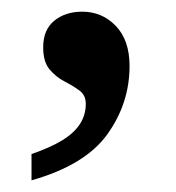

<svg xmlns="http://www.w3.org/2000/svg" viewBox="-20 -155 302 329"><path d="M34 109Q66 98 86.5 85.5Q107 73 117 57.5Q127 42 127 23Q127 8 116 0Q105 -8 90.5 -15.5Q76 -23 65 -36Q54 -49 54 -74Q54 -104 73 -119.5Q92 -135 121 -135Q155 -135 178.5 -110.5Q202 -86 202 -42Q202 22 164 75Q126 128 34 154Z"/></svg>

Font: Noto Serif Thai Medium
Style: Regular
Weight: 500
Version: Version 2.001